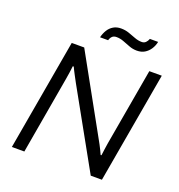

<svg xmlns="http://www.w3.org/2000/svg" viewBox="-151 -989 1039 1114"><g transform="rotate(20 368.5 -431.5)"><path d="M46 0 166 -686H243L505 -213Q511 -203 518.5 -188.5Q526 -174 533.5 -159Q541 -144 546 -132L551 -133Q553 -151 556 -171Q559 -191 562 -211L645 -686H722L602 0H533L269 -474Q261 -489 246.5 -516Q232 -543 224 -561H218Q216 -542 212.5 -518.5Q209 -495 206 -478L123 0ZM309 -773Q315 -798 327.5 -818.5Q340 -839 360 -851Q380 -863 407 -863Q433 -863 456 -855Q479 -847 501 -838.5Q523 -830 545 -830Q560 -830 569.5 -839.5Q579 -849 584 -863H635Q630 -838 616.5 -817.5Q603 -797 583 -785Q563 -773 535 -773Q510 -773 487 -782Q464 -791 442.5 -799Q421 -807 399 -807Q382 -807 372.5 -797.5Q363 -788 359 -773Z"/></g></svg>

Font: Archivo SemiBold Light
Style: Italic
Weight: 300
Italic angle: -10°
Version: Version 2.001